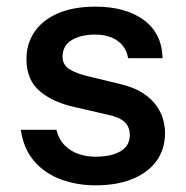

<svg xmlns="http://www.w3.org/2000/svg" viewBox="-20 -547 558 577"><path d="M267 10Q213 10 164.8 -7.2Q116.5 -24.5 83.8 -61.5Q51 -98.5 42.5 -157H149.5Q156.5 -128.5 174.2 -110.5Q192 -92.5 216.2 -84.2Q240.5 -76 266.5 -76Q313 -76 341.5 -92Q370 -108 370 -141.5Q370 -166 354.2 -180.5Q338.5 -195 303 -202.5L205 -225Q139 -239.5 99.5 -273Q60 -306.5 59.5 -367.5Q59 -413.5 82.5 -449.5Q106 -485.5 152.5 -506.2Q199 -527 267 -527Q357.5 -527 412.2 -486.8Q467 -446.5 468.5 -372H365Q359.5 -405.5 333.5 -424.2Q307.5 -443 266 -443Q223 -443 195.5 -426.5Q168 -410 168 -376Q168 -352.5 188.8 -339Q209.5 -325.5 252 -316L345 -293.5Q385 -283.5 410.5 -266.5Q436 -249.5 450.2 -229.2Q464.5 -209 470.2 -187.8Q476 -166.5 476 -148.5Q476 -98.5 450.2 -63.2Q424.5 -28 377.8 -9Q331 10 267 10Z"/></svg>

Font: Public Sans Thin SemiBold
Style: Regular
Weight: 600
Version: Version 2.001